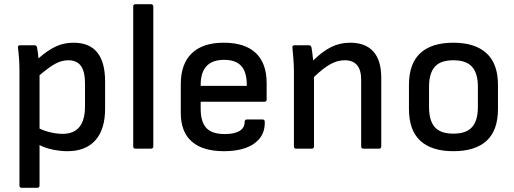

<svg xmlns="http://www.w3.org/2000/svg" viewBox="-20 -703 2433 908"><path d="M82 185Q72 185 72 174V-374Q72 -398 70 -426.5Q68 -455 65 -477Q63 -489 75 -489H143Q153 -489 155 -479Q157 -471 159 -455Q161 -439 162 -427Q205 -465 243.5 -483Q282 -501 328 -501Q477 -501 477 -318V-189Q477 -91 431 -39.5Q385 12 299 12Q266 12 229.5 4.5Q193 -3 167 -17V174Q167 185 156 185ZM303 -418Q272 -418 241.5 -401.5Q211 -385 167 -347V-95Q192 -83 221.5 -76.5Q251 -70 276 -70Q382 -70 382 -200V-308Q382 -365 362.5 -391.5Q343 -418 303 -418Z M620 0Q610 0 610 -11V-672Q610 -683 620 -683H694Q705 -683 705 -672V-11Q705 0 694 0Z M1039 12Q939 12 887 -33.5Q835 -79 835 -169V-305Q835 -401 887 -451Q939 -501 1038 -501Q1138 -501 1189.5 -452.5Q1241 -404 1241 -310V-232Q1241 -222 1231 -222H929V-190Q929 -126 956 -97.5Q983 -69 1043 -69Q1088 -69 1112.5 -83.5Q1137 -98 1137 -127Q1137 -138 1148 -138H1222Q1231 -138 1232 -129Q1235 -63 1184 -25.5Q1133 12 1039 12ZM929 -297H1147V-302Q1147 -363 1120.5 -391.5Q1094 -420 1040 -420Q929 -420 929 -301Z M1380 0Q1370 0 1370 -11V-366Q1370 -393 1367.5 -425Q1365 -457 1363 -476Q1361 -489 1373 -489H1441Q1450 -489 1453 -479Q1455 -470 1457 -452.5Q1459 -435 1461 -417Q1505 -460 1546 -480.5Q1587 -501 1636 -501Q1708 -501 1745.5 -459.5Q1783 -418 1783 -335V-11Q1783 0 1773 0H1699Q1688 0 1688 -11V-326Q1688 -418 1610 -418Q1576 -418 1542.5 -399.5Q1509 -381 1465 -339V-11Q1465 0 1454 0Z M2124 12Q2021 12 1967.5 -37.5Q1914 -87 1914 -188V-301Q1914 -402 1967.5 -451.5Q2021 -501 2124 -501Q2226 -501 2280.5 -451.5Q2335 -402 2335 -301V-188Q2335 -87 2281.5 -37.5Q2228 12 2124 12ZM2124 -71Q2185 -71 2212.5 -102Q2240 -133 2240 -197V-293Q2240 -356 2212.5 -387Q2185 -418 2124 -418Q2063 -418 2036 -387Q2009 -356 2009 -293V-197Q2009 -133 2036 -102Q2063 -71 2124 -71Z"/></svg>

Font: Sofia Sans Medium
Style: Regular
Weight: 500
Designer: Botio Nikoltchev, Ani Petrova
Foundry: lettersoup
Version: Version 4.101; ttfautohint (v1.8.4.7-5d5b)